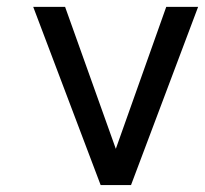

<svg xmlns="http://www.w3.org/2000/svg" viewBox="-20 -536 594 556"><path d="M315.4 -105 461.4 -516.1H553.7L359.4 0H271.5L76.2 -516.1H168.5Z"/></svg>

Font: Meera Inimai
Style: Regular
Weight: 400
Version: 2.0.0+20160526